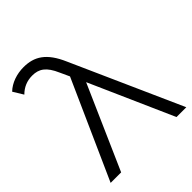

<svg xmlns="http://www.w3.org/2000/svg" viewBox="-226 -847 969 969"><g transform="rotate(-45 258.5 -362.0)"><path d="M103 -724C55 -724 7 -708 -25 -677L8 -623C35 -650 67 -663 104 -663C152 -663 184 -642 213 -575L236 -525L1 0H76L273 -447L471 0H541L278 -589C234 -691 179 -724 103 -724Z"/></g></svg>

Font: Montserrat Z
Style: Regular
Weight: 400
Designer: Julieta Ulanovsky
Foundry: Julieta Ulanovsky
Version: Version 8.000